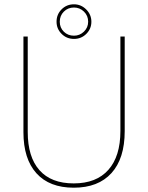

<svg xmlns="http://www.w3.org/2000/svg" viewBox="-20 -867 689 893"><path d="M89 -252V-697H109V-253Q109 -137 163.5 -75.5Q218 -14 323 -14Q428 -14 484 -77Q540 -140 540 -258V-697H560V-257Q560 -130 498.5 -62Q437 6 323 6Q210 6 149.5 -61Q89 -128 89 -252ZM243 -766Q243 -800 266.5 -823.5Q290 -847 324 -847Q357 -847 381 -823Q405 -799 405 -766Q405 -733 381.5 -709.5Q358 -686 324 -686Q290 -686 266.5 -709.5Q243 -733 243 -766ZM390 -766Q390 -794 370.5 -813Q351 -832 324 -832Q296 -832 277 -813Q258 -794 258 -766Q258 -738 277 -719.5Q296 -701 324 -701Q351 -701 370.5 -720Q390 -739 390 -766Z"/></svg>

Font: Hanken Grotesk Thin
Style: Regular
Weight: 100
Designer: Alfredo Marco Pradil
Foundry: Hanken Design Co.
Version: Version 3.014